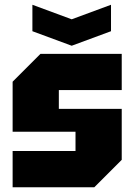

<svg xmlns="http://www.w3.org/2000/svg" viewBox="-20 -786 564 806"><path d="M33 0V-152H297V-233H33V-443L150 -560H491V-408H227V-329H491V-115L376 0ZM446 -766V-655L281 -594L116 -655V-766L281 -705Z"/></svg>

Font: Tektur SemiCondensed ExtraBold
Style: Regular
Weight: 800
Width: 4
Designer: Adam Jagosz
Foundry: Adam Jagosz
Version: Version 1.005;gftools[0.9.30]